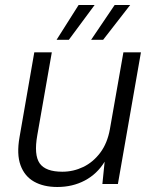

<svg xmlns="http://www.w3.org/2000/svg" viewBox="-20 -735 611 767"><path d="M209 12Q154 12 116 -9.5Q78 -31 62 -75Q46 -119 58 -187L117 -526H187L129 -195Q115 -116 138.5 -82.5Q162 -49 229 -49Q273 -49 312.5 -68Q352 -87 380.5 -125Q409 -163 419 -219L473 -526H543L451 0H389L398 -89Q368 -40 319 -14Q270 12 209 12ZM344 -576 438 -715H500L392 -576ZM206 -576 294 -715H358L255 -576Z"/></svg>

Font: DM Sans 9pt Light
Style: Italic
Weight: 300
Italic angle: -10°
Version: Version 4.004;gftools[0.9.30]